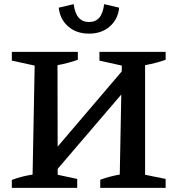

<svg xmlns="http://www.w3.org/2000/svg" viewBox="-20 -905 852 925"><path d="M200 -24V-131L622 -626V-517ZM37 0V-38Q62 -48 87 -54Q112 -60 137 -64L147 -589L37 -613V-655H355V-617Q333 -609 308 -602.5Q283 -596 257 -591L258 -63L352 -43V0ZM463 0V-39Q487 -48 510.5 -54Q534 -60 557 -64L567 -589L459 -613V-655H778V-617Q756 -609 731 -602.5Q706 -596 679 -591V-63L778 -43V0ZM409 -743Q348 -743 308.5 -777.5Q269 -812 263 -868L335 -885Q341 -840 359.5 -819.5Q378 -799 409 -799Q440 -799 458 -819.5Q476 -840 482 -885L554 -868Q549 -813 509.5 -778Q470 -743 409 -743Z"/></svg>

Font: Piazzolla 24pt SemiBold
Style: Regular
Weight: 600
Designer: Juan Pablo del Peral
Foundry: Huerta Tipografica
Version: Version 2.005